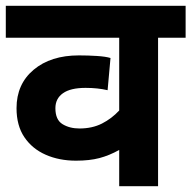

<svg xmlns="http://www.w3.org/2000/svg" viewBox="-20 -642 660 662"><path d="M620 -512H525V0H391V-125Q357 -106 323 -97Q289 -88 242 -88Q184 -88 137.5 -108.5Q91 -129 64 -169Q37 -209 37 -269Q37 -352 96 -401.5Q155 -451 252 -451Q284 -451 314.5 -449Q345 -447 361 -442L351 -331Q317 -339 275 -339Q223 -339 197 -320.5Q171 -302 171 -269Q171 -229 195.5 -214Q220 -199 254 -199Q298 -199 331.5 -216Q365 -233 391 -261V-512H0V-622H620Z"/></svg>

Font: RS Noto Sans
Style: Bold
Weight: 700
Designer: Monotype Design Team
Foundry: Monotype Imaging Inc.
Version: Version 3.10